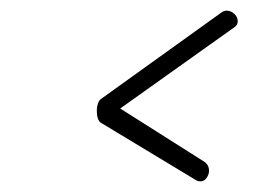

<svg xmlns="http://www.w3.org/2000/svg" viewBox="-20 -476 482 361"><path d="M357 -135Q352 -135 349 -137L170 -245Q162 -250 162 -268Q162 -275 164 -281Q166 -287 170 -290L397 -453Q402 -456 406 -456Q414 -456 420.5 -450Q427 -444 427 -436Q427 -429 421 -425L206 -272L364 -172Q373 -166 373 -155Q373 -148 368.5 -141.5Q364 -135 357 -135Z"/></svg>

Font: Meow Script
Style: Regular
Weight: 400
Designer: Robert E. Leuschke
Foundry: Robert E. Leuschke
Version: Version 1.010; ttfautohint (v1.8.3)